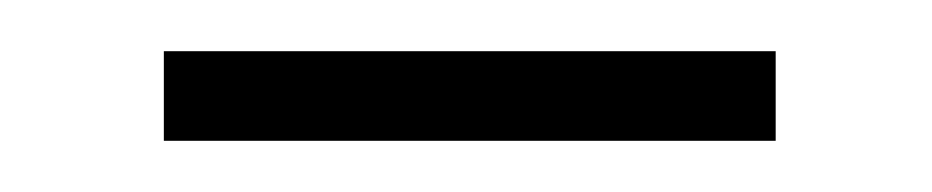

<svg xmlns="http://www.w3.org/2000/svg" viewBox="-20 -311 364 75"><path d="M44 -256H283V-291H44Z"/></svg>

Font: Noto Sans CJK Thin
Style: Regular
Weight: 100
Designer: Ryoko NISHIZUKA (kana & ideographs); Paul D. Hunt (Latin, Greek & Cyrillic); Wenlong ZHANG (bopomofo); Sandoll Communica
Foundry: Adobe Systems Incorporated
Version: Version 1.000;PS 1;hotconv 1.0.78;makeotf.lib2.5.61930